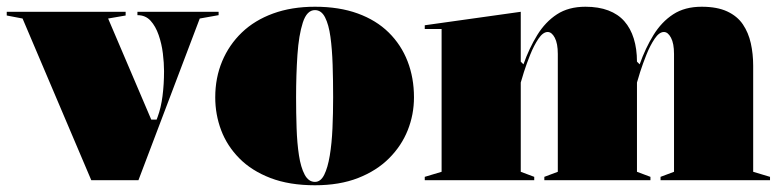

<svg xmlns="http://www.w3.org/2000/svg" viewBox="-40 -535 2316 570"><path d="M231 0 27 -480 -20 -489V-500H333V-489L281 -480L409 -180H425L428 -188Q438 -215 442.5 -250Q447 -285 447 -324Q447 -348 443.5 -376.5Q440 -405 431 -431Q422 -457 407 -473.5Q392 -490 368 -490V-500H609V-490L553 -480L371 0Z M895 -515Q967 -515 1022 -495Q1077 -475 1114 -438.5Q1151 -402 1170 -353Q1189 -304 1189 -246Q1189 -195 1170.5 -148.5Q1152 -102 1115 -65Q1078 -28 1023 -6.5Q968 15 895 15Q819 15 763 -6.5Q707 -28 670.5 -65Q634 -102 616.5 -148.5Q599 -195 599 -246Q599 -304 619.5 -353Q640 -402 678 -438.5Q716 -475 771 -495Q826 -515 895 -515ZM895 -505Q871 -505 859 -468Q847 -431 843 -372Q839 -313 839 -246Q839 -200 840.5 -155Q842 -110 847.5 -74Q853 -38 864.5 -16.5Q876 5 895 5Q912 5 922.5 -16Q933 -37 939 -73Q945 -109 947 -154Q949 -199 949 -246Q949 -296 947.5 -342.5Q946 -389 941 -425.5Q936 -462 925 -483.5Q914 -505 895 -505Z M1221 0V-10L1271 -25V-449H1221V-460L1506 -500V-352L1514 -344Q1531 -392 1555 -431Q1579 -470 1613.5 -492.5Q1648 -515 1698 -515Q1737 -515 1766 -504Q1795 -493 1813.5 -472Q1832 -451 1841.5 -420.5Q1851 -390 1851 -352V-25L1891 -10V0H1576V-10L1616 -25V-375Q1616 -406 1607 -423Q1598 -440 1586 -440Q1572 -440 1558.5 -420Q1545 -400 1534 -372.5Q1523 -345 1515.5 -321.5Q1508 -298 1506 -290V-25L1546 -10V0ZM1921 0V-10L1961 -25V-375Q1961 -406 1952 -423Q1943 -440 1931 -440Q1917 -440 1903.5 -420Q1890 -400 1879 -372.5Q1868 -345 1860.5 -321.5Q1853 -298 1851 -290V-352L1859 -344Q1876 -392 1900 -431Q1924 -470 1958.5 -492.5Q1993 -515 2043 -515Q2089 -515 2119 -501Q2149 -487 2165.5 -462.5Q2182 -438 2189 -406.5Q2196 -375 2196 -340V-25L2246 -10V0Z"/></svg>

Font: Kalnia
Style: Bold
Weight: 700
Designer: Frida Medrano
Foundry: Frida Medrano
Version: Version 1.105